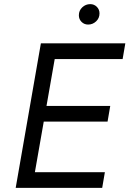

<svg xmlns="http://www.w3.org/2000/svg" viewBox="-20 -910 627 930"><path d="M178 -700H587L574 -624H245L149 -76H488L475 0H56ZM169 -397H514L501 -321H156ZM362 -836Q362 -859 378.5 -874.5Q395 -890 417 -890Q436 -890 449 -877Q462 -864 462 -845Q462 -822 445.5 -806.5Q429 -791 407 -791Q388 -791 375 -804Q362 -817 362 -836Z"/></svg>

Font: Fixel Italic Variable Display Thin
Style: Italic
Weight: 100
Italic angle: -10°
Designer: AlfaBravo + MacPaw
Foundry: Kyrylo Tkachov, Marchela Mozhyna, Serhii Makarenko, Maria Weinstein, Zakhar Kryvoshyya
Version: Version 1.210;Glyphs 3.2 (3217)